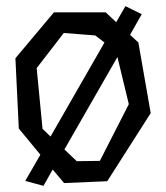

<svg xmlns="http://www.w3.org/2000/svg" viewBox="-20 -566 539 623"><path d="M121 37 62 21 111 -64 41 -149 30 -377 155 -526H323L357 -494L387 -546L440 -520L402 -453L429 -428L469 -199L328 22L188 28L151 -16ZM187 -459 99 -345 118 -148 144 -123 319 -428 289 -451ZM229 -43 304 -44 398 -228 361 -381 189 -81Z"/></svg>

Font: Underdog
Style: Regular
Weight: 400
Designer: Sergey Steblina
Foundry: Sergey Steblina, Jovanny Lemonad
Version: Version 1.001; ttfautohint (v0.9)